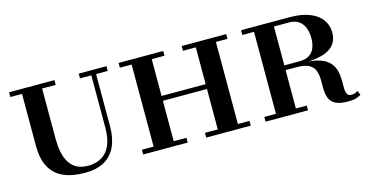

<svg xmlns="http://www.w3.org/2000/svg" viewBox="-61 -765 1969 1033"><g transform="rotate(-15 923.5 -248.0)"><path d="M309.5 14.5Q236 14.5 187.2 -8Q138.5 -30.5 114.2 -76.8Q90 -123 90 -193V-510H202V-202.5Q202 -165.5 208.2 -132Q214.5 -98.5 229.5 -72.8Q244.5 -47 270.2 -32.5Q296 -18 335.5 -18Q377.5 -18 409.2 -36.2Q441 -54.5 458.5 -93.2Q476 -132 476 -193V-510H502.5V-193Q502.5 -127 481 -80.5Q459.5 -34 416.5 -9.8Q373.5 14.5 309.5 14.5ZM25 -483.5V-510H277.5V-483.5ZM413 -483.5V-510H567.5V-483.5Z M1058 0V-510H1170V0ZM635 0V-26.5H883.5V0ZM700.5 0V-510H812.5V0ZM986.5 0V-26.5H1234.5V0ZM785 -251.5V-278.5H1078V-251.5ZM635 -483.5V-510H883.5V-483.5ZM986.5 -483.5V-510H1234.5V-483.5Z M1454.5 -251.5V-266.5H1577Q1611.5 -266.5 1632.2 -280Q1653 -293.5 1662.2 -317Q1671.5 -340.5 1671.5 -371Q1671.5 -401.5 1662.2 -426.8Q1653 -452 1632.2 -467.5Q1611.5 -483 1577 -483H1317V-509.5H1587.5Q1654 -509.5 1698.8 -491.5Q1743.5 -473.5 1765.8 -442.2Q1788 -411 1788 -371Q1788 -311 1740 -281.2Q1692 -251.5 1584 -251.5ZM1317 0V-26.5H1553.5V0ZM1382 0V-509.5H1493V0ZM1774.5 10Q1727 10 1703.5 -3.5Q1680 -17 1671.8 -39.5Q1663.5 -62 1663.2 -88.8Q1663 -115.5 1662.8 -142Q1662.5 -168.5 1654.8 -190.8Q1647 -213 1624 -226.5Q1601 -240 1553.5 -240H1454.5V-254H1590Q1650.5 -254 1686.5 -241.2Q1722.5 -228.5 1740.5 -207.8Q1758.5 -187 1764.8 -162Q1771 -137 1771.2 -112Q1771.5 -87 1771.5 -66.2Q1771.5 -45.5 1777.8 -32.8Q1784 -20 1802.5 -20Q1813 -20 1821.5 -23.2Q1830 -26.5 1838.5 -31.5L1847 -6.5Q1835 0 1819.2 5Q1803.5 10 1774.5 10Z"/></g></svg>

Font: Bodoni Moda SC 9pt Medium
Style: Regular
Weight: 500
Designer: Owen Earl
Foundry: indestructible type
Version: Version 2.005